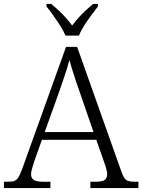

<svg xmlns="http://www.w3.org/2000/svg" viewBox="-22 -951 720 971"><path d="M-2 0V-32H19Q40 -32 51.5 -36.5Q63 -41 71.5 -55Q80 -69 90 -96L312 -714H368L592 -83Q600 -61 607.5 -50Q615 -39 627.5 -35.5Q640 -32 661 -32H678V0H435V-32H463Q496 -32 508 -41.5Q520 -51 520 -71Q520 -79 517 -91.5Q514 -104 510 -116Q506 -128 503 -136L465 -244H190L153 -140Q150 -131 146 -118Q142 -105 138.5 -92.5Q135 -80 135 -71Q135 -51 148 -41.5Q161 -32 196 -32H233V0ZM204 -283H451L382 -483Q372 -511 362 -540.5Q352 -570 343.5 -598Q335 -626 329 -648Q324 -628 316 -602Q308 -576 298 -547.5Q288 -519 279 -492ZM309 -771Q300 -794 283 -820.5Q266 -847 247.5 -873Q229 -899 213 -918V-931H237Q259 -913 277.5 -895.5Q296 -878 312 -860Q328 -842 343 -822Q358 -842 374 -860Q390 -878 408.5 -895.5Q427 -913 449 -931H473V-918Q458 -899 439 -873Q420 -847 403 -820.5Q386 -794 377 -771Z"/></svg>

Font: Noto Serif Armenian Light
Style: Regular
Weight: 300
Version: Version 2.007